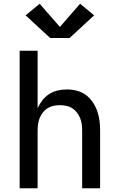

<svg xmlns="http://www.w3.org/2000/svg" viewBox="-20 -1006 640 1026"><path d="M85 0V-735H181V-428Q191 -450 206.5 -470Q222 -490 243 -503.5Q264 -517 288.5 -522.5Q313 -528 337 -528Q364 -528 390 -521.5Q416 -515 437.5 -499.5Q459 -484 474.5 -461.5Q490 -439 499 -414Q508 -389 511.5 -363Q515 -337 515 -310V0H419V-310Q419 -327 416.5 -344Q414 -361 407.5 -376.5Q401 -392 390.5 -405.5Q380 -419 365.5 -428Q351 -437 334 -440.5Q317 -444 300 -444Q283 -444 266 -440.5Q249 -437 234.5 -428Q220 -419 209.5 -405.5Q199 -392 192.5 -376.5Q186 -361 183.5 -344Q181 -327 181 -310V0ZM248 -803 117 -924 192 -986 300 -862 408 -986 483 -924 352 -803Z"/></svg>

Font: Zed Mono Medium Extended
Style: Regular
Weight: 500
Width: 7
Monospace: yes
Designer: Belleve Invis
Foundry: Belleve Invis
Version: Version 1.0.0; ttfautohint (v1.8.4)